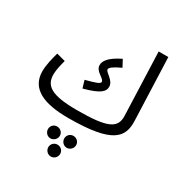

<svg xmlns="http://www.w3.org/2000/svg" viewBox="-228 -874 1288 1359"><g transform="rotate(30 416.0 -194.0)"><path d="M353 21C718 21 777 -63 771 -200L752 -707H673L692 -191C695 -92 630 -58 379 -58C169 -58 109 -102 109 -195C109 -232 123 -287 131 -316L59 -335C45 -285 30 -226 30 -175C30 -31 156 21 353 21ZM337 -210C472 -246 495 -278 495 -315C495 -368 423 -393 423 -417C423 -432 449 -451 509 -479L479 -535C383 -488 359 -448 359 -415C359 -363 432 -347 432 -319C432 -303 400 -292 319 -271ZM450 209C477 209 499 186 499 160C499 133 477 112 450 112C423 112 402 133 402 160C402 186 423 209 450 209ZM316 209C344 209 366 186 366 160C366 133 344 112 316 112C290 112 269 133 269 160C269 186 290 209 316 209ZM383 319C411 319 432 296 432 270C432 243 411 222 383 222C357 222 335 243 335 270C335 296 357 319 383 319Z"/></g></svg>

Font: Noto Sans Arabic SemCond
Style: Regular
Weight: 400
Width: 4
Designer: Monotype Design Team, Nadine Chahine, Nizar Qandah and Khaled Hosny
Foundry: Monotype Imaging Inc.
Version: Version 2.012